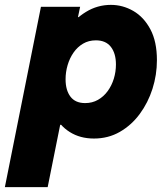

<svg xmlns="http://www.w3.org/2000/svg" viewBox="-55 -555 683 780"><path d="M-35.2 205.1 111.3 -527.3H270.5L261.7 -485.4H286.1L244.1 -440.4L182.6 -122.1L213.9 -47.9H189.5L138.7 205.1ZM326.7 7.8Q270.5 7.8 228.5 -18.6Q186.5 -44.9 163.3 -93Q140.1 -141.1 140.1 -206.5Q140.1 -266.1 159.2 -324.2Q178.2 -382.3 212.9 -430.2Q247.6 -478 294.2 -506.6Q340.8 -535.2 395.5 -535.2Q443.8 -535.2 486.6 -510.5Q529.3 -485.8 555.9 -436Q582.5 -386.2 582.5 -310.5Q582.5 -251 564.5 -194.3Q546.4 -137.7 512.7 -92Q479 -46.4 431.9 -19.3Q384.8 7.8 326.7 7.8ZM291 -136.2Q319.8 -136.2 343 -149.4Q366.2 -162.6 382.6 -185.1Q398.9 -207.5 407.5 -235.6Q416 -263.7 416 -293Q416 -337.9 395.5 -364.5Q375 -391.1 334.5 -391.1Q305.2 -391.1 282.5 -377.7Q259.8 -364.3 243.9 -341.6Q228 -318.8 219.7 -290.5Q211.4 -262.2 211.4 -232.9Q211.4 -188.5 231.2 -162.4Q251 -136.2 291 -136.2Z"/></svg>

Font: Reddit Sans Black
Style: Italic
Weight: 900
Italic angle: -11.25°
Designer: Stephen Hutchings
Version: Version 1.013